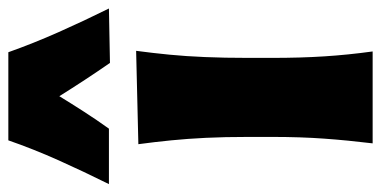

<svg xmlns="http://www.w3.org/2000/svg" viewBox="-296 -674 922 465"><g transform="rotate(-90 165.5 -441.0)"><path d="M51.3 0Q58.6 -60.1 62.7 -116.9Q66.9 -173.8 66.9 -244.6V-300.8Q66.9 -358.9 64.7 -403.8Q62.5 -448.7 58.6 -488Q54.7 -527.3 49.3 -567.4L275.4 -572.8Q270 -532.2 266.1 -492.2Q262.2 -452.1 260.3 -406Q258.3 -359.9 258.3 -300.8V-244.6Q258.3 -173.8 262 -116.9Q265.6 -60.1 273.9 0ZM-47.4 -638.7Q-17.1 -699.7 10.3 -760.7Q37.6 -821.8 58.6 -882.3H272Q293.5 -821.8 320.6 -760.7Q347.7 -699.7 377.9 -638.7L246.1 -636.2Q225.1 -666.5 205.1 -697Q185.1 -727.5 165.5 -758.8Q147 -728.5 127.4 -698.2Q107.9 -668 86.9 -638.7Z"/></g></svg>

Font: Pinar-DS4-FD ExtraBold
Style: Regular
Weight: 800
Designer: Amin Abedi
Version: Version 3.000